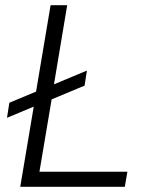

<svg xmlns="http://www.w3.org/2000/svg" viewBox="-20 -720 553 740"><path d="M58 0 110 -309 7 -266 16 -324 119 -367 175 -700H239L188 -395L315 -448L306 -390L179 -337L132 -58H471L461 0Z"/></svg>

Font: Figtree Light
Style: Italic
Weight: 300
Italic angle: -9.5°
Foundry: Erik Kennedy
Version: Version 2.001; ttfautohint (v1.8.4.7-5d5b);gftools[0.9.27]